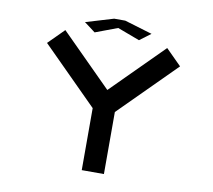

<svg xmlns="http://www.w3.org/2000/svg" viewBox="-90 -962 1180 1066"><g transform="rotate(10 500.0 -429.5)"><path d="M437.5 -349.6 125 -662.1 212.9 -750 500 -462.9 787.1 -750 875 -662.1 562.5 -349.6V0H437.5ZM312.5 -812.5 468.8 -859.4H531.2L687.5 -812.5L625 -765.6L500 -812.5L375 -765.6Z"/></g></svg>

Font: Xanmono
Style: Regular
Weight: 400
Designer: GGBotNet
Foundry: GGBotNet
Version: 1.00